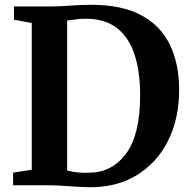

<svg xmlns="http://www.w3.org/2000/svg" viewBox="-20 -770 792 798"><path d="M112 -64.5V-674.5L38 -688V-743H180.5Q227.5 -743 270.2 -746.5Q313 -750 359 -750Q486.5 -750 567 -706.8Q647.5 -663.5 686 -584.2Q724.5 -505 724.5 -396.5Q724.5 -277 678.5 -185Q632.5 -93 547.2 -41.2Q462 10.5 344.5 8Q306 7 260.2 3.5Q214.5 0 182.5 0H34.5V-52.5ZM259 -61.5Q280 -55.5 302.8 -53.5Q325.5 -51.5 350 -52Q446 -53 504.2 -131.8Q562.5 -210.5 562.5 -374.5Q562.5 -471.5 539.2 -543Q516 -614.5 466.2 -653.2Q416.5 -692 337 -692Q310 -692 290.2 -688.8Q270.5 -685.5 259 -685Z"/></svg>

Font: Merriweather Text Regular
Style: Bold
Weight: 700
Designer: Eben Sorkin
Foundry: Eben Sorkin
Version: Version 2.100; ttfautohint (v1.7.19-72a1) -l 8 -r 50 -G 200 